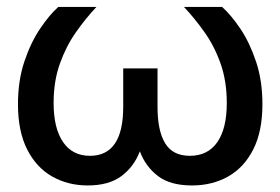

<svg xmlns="http://www.w3.org/2000/svg" viewBox="-20 -536 822 563"><path d="M237.3 7.8Q179.2 7.8 132.8 -18.6Q86.4 -44.9 59.6 -97.9Q32.7 -150.9 32.7 -230.5Q32.7 -299.8 51.5 -355.7Q70.3 -411.6 97.7 -452.1Q125 -492.7 150.9 -515.6H262.7Q231.9 -482.9 203.1 -442.1Q174.3 -401.4 155.8 -349.9Q137.2 -298.3 137.2 -233.9Q137.2 -160.2 164.8 -119.6Q192.4 -79.1 243.7 -79.1Q341.3 -79.1 341.3 -222.7V-335.4H441.9V-222.7Q441.9 -152.3 464.4 -115.7Q486.8 -79.1 536.6 -79.1Q589.4 -79.1 617.2 -119.1Q645 -159.2 645 -233.9Q645 -298.3 626.7 -349.9Q608.4 -401.4 579.3 -442.1Q550.3 -482.9 519.5 -515.6H631.3Q657.2 -492.7 684.6 -452.1Q711.9 -411.6 730.7 -355.7Q749.5 -299.8 749.5 -230.5Q749.5 -150.4 722.4 -97.4Q695.3 -44.4 648.7 -18.3Q602.1 7.8 543 7.8Q479 7.8 442.9 -20Q406.7 -47.9 390.1 -92.3Q373 -47.4 336.2 -19.8Q299.3 7.8 237.3 7.8Z"/></svg>

Font: Inter Display Medium
Style: Regular
Weight: 500
Designer: Rasmus Andersson
Foundry: rsms
Version: Version 4.001;git-9221beed3